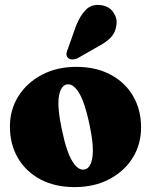

<svg xmlns="http://www.w3.org/2000/svg" viewBox="-20 -752 617 784"><path d="M292 -479Q371.5 -479 431 -447.5Q490.5 -416 523.2 -360.2Q556 -304.5 556 -231.5Q556 -162.5 521.8 -107.5Q487.5 -52.5 426.2 -20.2Q365 12 284.5 12Q205 12 145.8 -19.2Q86.5 -50.5 53.5 -106.2Q20.5 -162 20.5 -235.5Q20.5 -304 55 -359Q89.5 -414 150.8 -446.5Q212 -479 292 -479ZM326 -60Q351 -65.5 357.5 -111Q364 -156.5 345 -246Q326 -335.5 301.8 -374.2Q277.5 -413 251.5 -407Q227 -401 220.2 -356.5Q213.5 -312 233 -221Q251.5 -131.5 275.8 -92.8Q300 -54 326 -60ZM291 -648Q307.5 -689 331 -712.5Q354.5 -736 391.5 -731Q425.5 -727 442.5 -702.2Q459.5 -677.5 455.5 -650.5Q452 -620.5 433.8 -600.5Q415.5 -580.5 380.5 -562L295.5 -513.5Q285 -509 274.2 -509.2Q263.5 -509.5 257 -516.5Q250 -524.5 251.5 -533.8Q253 -543 257.5 -553.5Z"/></svg>

Font: Fraunces 72pt S050 Black
Style: Regular
Weight: 900
Version: Version 1.000; ttfautohint (v1.8.3)